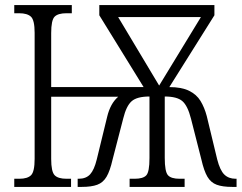

<svg xmlns="http://www.w3.org/2000/svg" viewBox="-20 -734 949 754"><path d="M36 0V-32H56Q88 -32 102 -46Q116 -60 116 -110V-605Q116 -655 101.5 -668.5Q87 -682 55 -682H36V-714H262V-682H241Q208 -682 194.5 -668.5Q181 -655 181 -604V-392H544L370 -674V-714H822V-674L645 -392Q693 -392 722.5 -377.5Q752 -363 767.5 -337.5Q783 -312 792 -278L833 -108Q844 -65 861 -48.5Q878 -32 905 -32H909V0H892Q854 0 831 -8.5Q808 -17 794.5 -40Q781 -63 771 -107L730 -268Q717 -319 696 -337Q675 -355 627 -355V-114Q627 -60 639.5 -46Q652 -32 685 -32H705V0H489V-32H509Q542 -32 554.5 -45.5Q567 -59 567 -113V-355Q518 -355 497 -336.5Q476 -318 464 -269L422 -107Q412 -63 398.5 -40Q385 -17 362 -8.5Q339 0 301 0H285V-32H289Q318 -32 334 -49.5Q350 -67 360 -108L401 -276Q407 -301 417.5 -320.5Q428 -340 444 -354H181V-110Q181 -60 194.5 -46Q208 -32 241 -32H259V0ZM605 -398 769 -667H444Z"/></svg>

Font: Noto Serif Condensed Light
Style: Regular
Weight: 300
Width: 3
Designer: Monotype Design Team
Foundry: Monotype Imaging Inc.
Version: Version 2.013